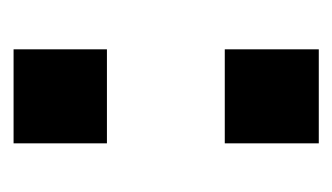

<svg xmlns="http://www.w3.org/2000/svg" viewBox="-126 -376 501 290"><g transform="rotate(90 125.0 -230.5)"><path d="M196 -319H54V-461H196ZM196 0H54V-141H196Z"/></g></svg>

Font: Tanohe Sans SemiBold
Style: Regular
Weight: 600
Designer: Village Type and Design LLC & Cristiano Sobral
Foundry: Cooper Hewitt Smithsonian Design Museum
Version: Version 1.00;September 29, 2021;FontCreator 13.0.0.2655 64-b